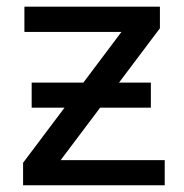

<svg xmlns="http://www.w3.org/2000/svg" viewBox="-20 -548 545 568"><path d="M426.3 -303.7V-229.5H73.7V-303.7ZM467.3 -74.2V0H83V-74.2ZM453.1 -464.4 103.5 0H48.3V-66.4L395.5 -528.3H453.1ZM413.1 -528.3V-453.6H52.2V-528.3Z"/></svg>

Font: RobotoDEMO
Style: Regular
Weight: 400
Designer: Christian Robertson
Foundry: Google
Version: Version 2.136